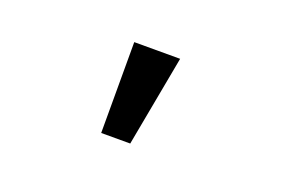

<svg xmlns="http://www.w3.org/2000/svg" viewBox="-53 -839 846 578"><g transform="rotate(20 370.0 -550.5)"><path d="M444 -696 390 -405H297V-696Z"/></g></svg>

Font: Major Mono Display
Style: Regular
Weight: 400
Designer: Emre Parlak
Foundry: Emre Parlak
Version: Version 2.000; ttfautohint (v1.8) -l 8 -r 50 -G 200 -x 14 -D